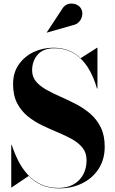

<svg xmlns="http://www.w3.org/2000/svg" viewBox="-20 -1023 636 1058"><path d="M307 15Q250.5 15 209 -3.5Q167.5 -22 138 -53.5L44 10H42V-225H44.5Q59 -180.5 80.2 -138Q101.5 -95.5 132.2 -61.5Q163 -27.5 205 -7.5Q247 12.5 303 12.5Q351 12.5 385.5 -7.2Q420 -27 438.5 -61.2Q457 -95.5 457 -140Q457 -181 435 -208.5Q413 -236 377 -256Q341 -276 297.8 -294Q254.5 -312 211.2 -332.8Q168 -353.5 132 -383Q96 -412.5 74 -455.2Q52 -498 52 -560Q52 -622.5 83.5 -667.5Q115 -712.5 165.5 -736.2Q216 -760 274 -760Q319.5 -760 357.2 -745.5Q395 -731 424 -702L515 -760H517V-535H514.5Q494.5 -605 462 -654.8Q429.5 -704.5 383.8 -730.8Q338 -757 279 -757Q218.5 -757 187.8 -722Q157 -687 157 -635Q157 -599 178.8 -573.5Q200.5 -548 236 -528.2Q271.5 -508.5 314.2 -489.8Q357 -471 399.8 -448.8Q442.5 -426.5 478 -395.8Q513.5 -365 535.2 -321.2Q557 -277.5 557 -215Q557 -145 524 -93.5Q491 -42 434.2 -13.5Q377.5 15 307 15ZM239 -843.5 238 -845 320.5 -970.5Q334.5 -995 355.5 -1000.8Q376.5 -1006.5 396 -999.8Q415.5 -993 424.5 -979Q435.5 -963 433.5 -942.5Q431.5 -922 418 -905.2Q404.5 -888.5 380.5 -884Z"/></svg>

Font: Bodoni Moda 96pt
Style: Bold
Weight: 700
Version: Version 2.005